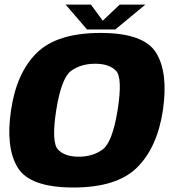

<svg xmlns="http://www.w3.org/2000/svg" viewBox="-20 -828 770 854"><path d="M306.5 6Q499.5 6 589.5 -82.8Q679.5 -171.5 704.5 -337.5Q729 -503.5 674.8 -592.5Q620.5 -681.5 427.5 -681.5Q234 -681.5 143.8 -593Q53.5 -504.5 29 -337.5Q4.5 -172 58.5 -83Q112.5 6 306.5 6ZM330.5 -131Q267.5 -131 237.8 -163.2Q208 -195.5 230 -337.5Q253 -482 296.8 -513.2Q340.5 -544.5 403.5 -544.5Q466 -544.5 496 -513.2Q526 -482 503 -337.5Q480 -195.5 436.5 -163.2Q393 -131 330.5 -131ZM367 -697H493L626.5 -807.5H512.5L437 -736L384.5 -807.5H272Z"/></svg>

Font: Anybody Thin ExtraBold
Style: Italic
Weight: 800
Italic angle: -10°
Version: Version 1.113;gftools[0.9.25]